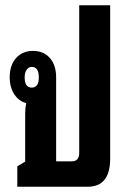

<svg xmlns="http://www.w3.org/2000/svg" viewBox="-20 -712 486 732"><path d="M46 0V-78L76 -96V-280Q76 -300 80 -319Q52 -326 34.5 -352.5Q17 -379 17 -417Q17 -464 41.5 -491Q66 -518 106 -518Q146 -518 170 -491Q194 -464 194 -417V-97H254Q282 -97 282 -129V-692H400V-107Q400 0 314 0ZM101 -378Q128 -378 128 -417Q128 -457 101 -457Q89 -457 81.5 -446Q74 -435 74 -417Q74 -378 101 -378Z"/></svg>

Font: Noto Sans Thai Looped UI Condensed
Style: Bold
Weight: 700
Width: 3
Designer: Cadson Demak Team
Foundry: Cadson Demak Co., Ltd.
Version: Version 1.000